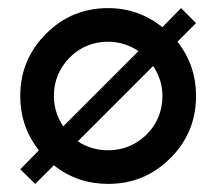

<svg xmlns="http://www.w3.org/2000/svg" viewBox="-20 -457 534 474"><path d="M67 -3 113 -49C152 -18 197 -3 247 -3C307 -3 358 -24 401 -67C443 -109 464 -160 464 -220C464 -270 449 -315 418 -354L464 -400L427 -437L381 -390C342 -421 297 -437 247 -437C187 -437 136 -416 94 -374C51 -331 30 -280 30 -220C30 -170 45 -125 76 -86L30 -39ZM247 -86C220 -86 195 -93 172 -108L358 -294C373 -272 381 -247 381 -220C381 -183 368 -151 342 -125C315 -99 284 -86 247 -86ZM136 -145C121 -168 113 -193 113 -220C113 -257 126 -288 152 -315C178 -341 210 -354 247 -354C274 -354 299 -346 322 -331Z"/></svg>

Font: Kunika
Style: Regular
Weight: 400
Designer: Leo Kuroshita
Foundry: kurogedelic
Version: Version 1.000;PS 001.000;hotconv 1.0.88;makeotf.lib2.5.64775